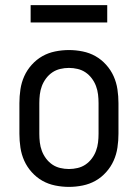

<svg xmlns="http://www.w3.org/2000/svg" viewBox="-20 -724 540 752"><path d="M250 8Q223 8 196 2.5Q169 -3 146 -16Q123 -29 104.5 -49.5Q86 -70 75 -94.5Q64 -119 60 -146Q56 -173 56 -200V-320Q56 -347 60 -374Q64 -401 75 -425.5Q86 -450 104.5 -470.5Q123 -491 146 -504Q169 -517 196 -522.5Q223 -528 250 -528Q277 -528 304 -522.5Q331 -517 354 -504Q377 -491 395.5 -470.5Q414 -450 425 -425.5Q436 -401 440 -374Q444 -347 444 -320V-200Q444 -173 440 -146Q436 -119 425 -94.5Q414 -70 395.5 -49.5Q377 -29 354 -16Q331 -3 304 2.5Q277 8 250 8ZM250 -62Q267 -62 284 -66Q301 -70 315 -79.5Q329 -89 339.5 -103Q350 -117 356 -133Q362 -149 364 -166Q366 -183 366 -200V-320Q366 -337 364 -354Q362 -371 356 -387Q350 -403 339.5 -417Q329 -431 315 -440.5Q301 -450 284 -454Q267 -458 250 -458Q233 -458 216 -454Q199 -450 185 -440.5Q171 -431 160.5 -417Q150 -403 144 -387Q138 -371 136 -354Q134 -337 134 -320V-200Q134 -183 136 -166Q138 -149 144 -133Q150 -117 160.5 -103Q171 -89 185 -79.5Q199 -70 216 -66Q233 -62 250 -62ZM100 -636V-704H400V-636Z"/></svg>

Font: Iosevka Term SS14
Style: Regular
Weight: 400
Monospace: yes
Designer: Belleve Invis
Foundry: Belleve Invis
Version: Version 24.1.1; ttfautohint (v1.8.4)